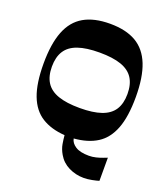

<svg xmlns="http://www.w3.org/2000/svg" viewBox="-162 -823 1002 1146"><g transform="rotate(20 338.5 -249.5)"><path d="M599 194Q584 199 556 204.5Q528 210 504 210Q453 210 408.5 188Q364 166 340 124Q322 93 317 63.5Q312 34 310 9Q223 3 164 -34Q105 -71 75.5 -148Q46 -225 46 -350Q46 -475 77 -554.5Q108 -634 173 -671.5Q238 -709 339 -709Q440 -709 504.5 -671.5Q569 -634 600.5 -554.5Q632 -475 632 -350Q632 -225 602.5 -148.5Q573 -72 514.5 -35Q456 2 368 9Q373 37 402.5 56Q432 75 488 75Q510 75 532.5 69.5Q555 64 573 57Q591 50 599 47ZM339 -174Q423 -174 476 -192.5Q529 -211 554 -250Q579 -289 579 -350Q579 -411 554 -450Q529 -489 476 -507.5Q423 -526 339 -526Q255 -526 202 -507.5Q149 -489 124 -450Q99 -411 99 -350Q99 -289 124 -250Q149 -211 202 -192.5Q255 -174 339 -174Z"/></g></svg>

Font: Ojuju
Style: Bold
Weight: 700
Designer: Chisaokwu Joboson, Mirko Velimirovic
Foundry: Udi Foundry
Version: Version 1.000